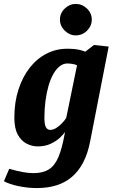

<svg xmlns="http://www.w3.org/2000/svg" viewBox="-41 -767 588 977"><path d="M146 190Q100 190 52.5 180Q5 170 -21 155L6 92Q44 103 74 108.5Q104 114 129 114Q177 114 207.5 95Q238 76 257 30.5Q276 -15 290 -96Q282 -83 263 -65.5Q244 -48 216 -35Q188 -22 151 -22Q122 -22 94.5 -36Q67 -50 49.5 -82Q32 -114 32 -168Q32 -247 53 -311.5Q74 -376 110.5 -422.5Q147 -469 196 -494Q245 -519 300 -519Q321 -519 337 -517.5Q353 -516 366.5 -512.5Q380 -509 393 -504L437 -538L512 -530L418 -49Q406 14 382.5 59Q359 104 325 133Q291 162 246.5 176Q202 190 146 190ZM214 -106Q230 -106 245.5 -116Q261 -126 274.5 -140Q288 -154 296 -167L351 -435Q340 -440 326 -442Q312 -444 302 -444Q281 -444 263 -430Q245 -416 230.5 -390.5Q216 -365 206 -330.5Q196 -296 190.5 -254.5Q185 -213 185 -168Q185 -132 193 -119Q201 -106 214 -106ZM344 -587Q313 -587 288.5 -611Q264 -635 264 -667Q264 -700 288.5 -723.5Q313 -747 344 -747Q377 -747 401.5 -723.5Q426 -700 426 -667Q426 -635 402 -611Q378 -587 344 -587Z"/></svg>

Font: Manuale ExtraBold
Style: Italic
Weight: 800
Italic angle: -11°
Designer: Eduardo Tunni / Pablo Cosgaya
Foundry: Eduardo Tunni / Pablo Cosgaya
Version: Version 1.002